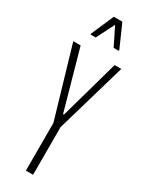

<svg xmlns="http://www.w3.org/2000/svg" viewBox="-239 -935 747 973"><g transform="rotate(30 134.5 -449.0)"><path d="M114 0V-279L-6 -688H37L134 -342H139L236 -688H275L156 -279V0ZM53 -761V-767L110 -898H160L218 -767V-761H188L136 -866L83 -761Z"/></g></svg>

Font: Saira UltraCondensed ExtraLight
Style: Regular
Weight: 250
Width: 1
Designer: Hector Gatti with collaboration of the Omnibus-Type team
Foundry: Omnibus-Type
Version: Version 1.101